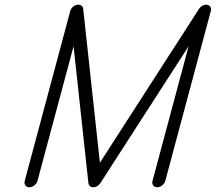

<svg xmlns="http://www.w3.org/2000/svg" viewBox="-20 -789 909 809"><path d="M848.4 -769.3Q859.9 -769.3 865.5 -761.4Q871.1 -753.4 868.2 -742.2L676.5 -26.9Q673.6 -15.9 663.5 -7.9Q653.3 0 642.3 0Q631.3 0 625.5 -7.9Q619.6 -15.9 622.6 -26.9L774.7 -594.2L402.8 -17.3Q397.9 -9.8 390 -4.9Q382.1 0 373 0Q364 0 358.6 -5Q353.3 -10 352.5 -17.3L290 -594.2L137.9 -26.9Q135 -15.9 124.9 -7.9Q114.7 0 103.8 0Q92.8 0 87 -7.9Q81.3 -15.9 84.2 -26.9L275.9 -742.2Q278.8 -753.4 288.7 -761.4Q298.6 -769.3 310.1 -769.3Q318.8 -769.3 324.3 -764.3Q329.8 -759.3 330.6 -751.7L400.9 -103.3L818.6 -751.7Q823.5 -759.3 831.5 -764.3Q839.6 -769.3 848.4 -769.3Z"/></svg>

Font: Tecnico
Style: FinoInclinado
Weight: 400
Italic angle: -15°
Version: Version 1.3